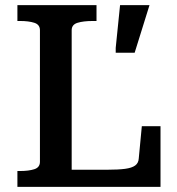

<svg xmlns="http://www.w3.org/2000/svg" viewBox="-20 -730 690 750"><path d="M357 -710H48V-648H59Q92 -648 114 -641Q136 -634 136 -612V-98Q136 -76 114 -69Q92 -62 59 -62H48V0H607V-237H534L522 -111Q521 -93 508 -83.5Q495 -74 468.5 -70.5Q442 -67 400 -67H260V-612Q260 -634 283 -641Q306 -648 342 -648H357ZM506 -524 564 -710H449L432 -543V-524Z"/></svg>

Font: Roboto Serif Medium
Style: Regular
Weight: 500
Designer: Greg Gazdowicz
Foundry: Commercial Type
Version: Version 1.008